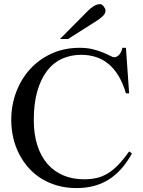

<svg xmlns="http://www.w3.org/2000/svg" viewBox="-20 -914 708 949"><path d="M632.3 -155.3Q607.9 -111.8 579.6 -79.8Q551.3 -47.9 517.6 -26.6Q483.9 -5.4 444.3 5.1Q404.8 15.6 357.9 15.6Q307.1 15.6 263.7 3.2Q220.2 -9.3 184.3 -31.5Q148.4 -53.7 120.8 -85Q93.3 -116.2 74.2 -153.6Q55.2 -190.9 45.4 -233.6Q35.6 -276.4 35.6 -321.3Q35.6 -393.6 59.8 -458.3Q84 -522.9 128.2 -571.8Q172.4 -620.6 234.9 -649.2Q297.4 -677.7 373.5 -677.7Q411.1 -677.7 439.7 -670.4Q468.3 -663.1 489 -654.5Q509.8 -646 523.4 -638.7Q537.1 -631.3 544.4 -631.3Q557.6 -631.3 568.6 -642.8Q579.6 -654.3 585 -677.7H602.5L618.2 -452.6H602.5Q587.4 -503.4 565.4 -539.6Q543.5 -575.7 515.4 -598.6Q487.3 -621.6 453.6 -632.3Q419.9 -643.1 381.3 -643.1Q330.1 -643.1 287.1 -623.8Q244.1 -604.5 213.1 -564.5Q182.1 -524.4 164.6 -463.9Q147 -403.3 147 -320.3Q147 -249.5 164.8 -194.8Q182.6 -140.1 215.3 -103Q248 -65.9 293.7 -46.9Q339.4 -27.8 395.5 -27.8Q428.2 -27.8 456.1 -33.9Q483.9 -40 510.3 -55.4Q536.6 -70.8 562.7 -97.4Q588.9 -124 618.2 -165.5ZM501.5 -861.8Q501.5 -847.7 489 -835.4Q476.6 -823.2 460.9 -813L316.4 -721.2H276.4L415 -860.8Q427.7 -874 443.6 -883.8Q459.5 -893.6 475.6 -893.6Q479.5 -893.6 483.9 -890.6Q488.3 -887.7 492.2 -882.8Q496.1 -877.9 498.8 -872.3Q501.5 -866.7 501.5 -861.8Z"/></svg>

Font: Doulos SIL Phon
Style: Regular
Weight: 400
Designer: Walt Agee, Victor Gaultney, Peter Martin, Debbi Hosken, Becca Hirsbrunner
Foundry: SIL International
Version: Version 5.000